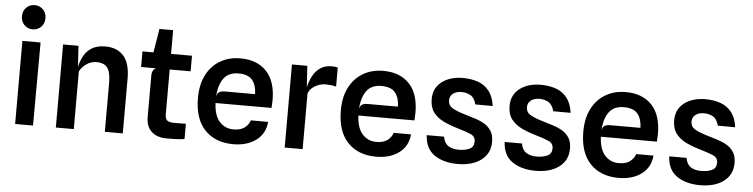

<svg xmlns="http://www.w3.org/2000/svg" viewBox="-47 -1017 4927 1257"><g transform="rotate(5 2416.5 -388.5)"><path d="M137.5 -627Q105 -627 82.5 -649.2Q60 -671.5 60 -707Q60 -742 82.5 -764.2Q105 -786.5 137.5 -786.5Q169.5 -786.5 192 -764.2Q214.5 -742 214.5 -707Q214.5 -671.5 191.8 -649.2Q169 -627 137.5 -627ZM77 0V-546H196.5L194.5 0Z M344.5 0V-546H445.5L454.5 -407.5Q462.5 -447.5 481.2 -481.5Q500 -515.5 534 -536.2Q568 -557 622 -557Q699.5 -557 742 -508.8Q784.5 -460.5 784.5 -361.5V0H666.5V-320.5Q666.5 -391 645 -420.5Q623.5 -450 573 -450Q535.5 -450 505.5 -428.2Q475.5 -406.5 462.5 -379V0Z M1075 8Q1010 8 973.8 -25.2Q937.5 -58.5 937.5 -120.5V-397Q937.5 -413 944.5 -426Q951.5 -439 965 -443.5H866V-546H938.5L964 -702H1054V-546H1191.5V-443.5H1054V-150Q1054 -121 1066.5 -109.5Q1079 -98 1114.5 -98Q1137 -98 1156 -98.2Q1175 -98.5 1190.5 -99V1.5Q1164.5 6 1133.5 7Q1102.5 8 1075 8Z M1511 7.5Q1392 7.5 1323.2 -64.8Q1254.5 -137 1254.5 -274.5Q1254.5 -363.5 1287.2 -426.5Q1320 -489.5 1377.5 -523Q1435 -556.5 1509.5 -556.5Q1619.5 -556.5 1681 -491.2Q1742.5 -426 1742.5 -302.5Q1742.5 -286.5 1741.5 -276.2Q1740.5 -266 1740 -251H1372Q1376 -167.5 1412.8 -128.2Q1449.5 -89 1502.5 -89Q1552 -89 1578.2 -110.2Q1604.5 -131.5 1612 -158H1726Q1719 -79 1659.8 -35.8Q1600.5 7.5 1511 7.5ZM1426 -331.5H1625Q1623.5 -391 1596 -424Q1568.5 -457 1505.5 -457Q1440 -457 1408 -413Q1376 -369 1372 -292.5Q1376 -315 1389.2 -323.2Q1402.5 -331.5 1426 -331.5Z M1848.5 0V-546H1949.5L1958.5 -405Q1966.5 -443 1984.2 -478Q2002 -513 2032.8 -535Q2063.5 -557 2110.5 -557Q2131.5 -557 2149 -552.5V-426.5Q2131.5 -432 2112.5 -433.8Q2093.5 -435.5 2077.5 -435.5Q2058 -435.5 2035.5 -427.8Q2013 -420 1994 -404.5Q1975 -389 1966.5 -366V0Z M2450 7.5Q2331 7.5 2262.2 -64.8Q2193.5 -137 2193.5 -274.5Q2193.5 -363.5 2226.2 -426.5Q2259 -489.5 2316.5 -523Q2374 -556.5 2448.5 -556.5Q2558.5 -556.5 2620 -491.2Q2681.5 -426 2681.5 -302.5Q2681.5 -286.5 2680.5 -276.2Q2679.5 -266 2679 -251H2311Q2315 -167.5 2351.8 -128.2Q2388.5 -89 2441.5 -89Q2491 -89 2517.2 -110.2Q2543.5 -131.5 2551 -158H2665Q2658 -79 2598.8 -35.8Q2539.5 7.5 2450 7.5ZM2365 -331.5H2564Q2562.5 -391 2535 -424Q2507.5 -457 2444.5 -457Q2379 -457 2347 -413Q2315 -369 2311 -292.5Q2315 -315 2328.2 -323.2Q2341.5 -331.5 2365 -331.5Z M2985.5 8.5Q2892.5 8.5 2832.5 -32.5Q2772.5 -73.5 2768 -162H2882Q2888.5 -120 2915.8 -102.5Q2943 -85 2983 -85Q3026.5 -85 3055.2 -98.5Q3084 -112 3084 -147.5Q3084 -180 3054.5 -193.5Q3025 -207 2966.5 -224Q2914.5 -239 2872 -259.5Q2829.5 -280 2804.5 -313.2Q2779.5 -346.5 2779.5 -400Q2779.5 -473 2833.5 -514.2Q2887.5 -555.5 2972.5 -555.5Q3027 -555.5 3071.2 -539.8Q3115.5 -524 3144.2 -487.8Q3173 -451.5 3181.5 -389.5L3067.5 -390Q3056 -433.5 3029.8 -448.2Q3003.5 -463 2971.5 -463Q2935.5 -463 2914.5 -446.5Q2893.5 -430 2893.5 -402Q2893.5 -368.5 2922.2 -351.5Q2951 -334.5 3009 -317.5Q3040 -308 3073.2 -297.8Q3106.5 -287.5 3134.8 -270.8Q3163 -254 3180.5 -226.8Q3198 -199.5 3198 -156Q3198 -79 3139.8 -35.2Q3081.5 8.5 2985.5 8.5Z M3497.5 8.5Q3404.5 8.5 3344.5 -32.5Q3284.5 -73.5 3280 -162H3394Q3400.5 -120 3427.8 -102.5Q3455 -85 3495 -85Q3538.5 -85 3567.2 -98.5Q3596 -112 3596 -147.5Q3596 -180 3566.5 -193.5Q3537 -207 3478.5 -224Q3426.5 -239 3384 -259.5Q3341.5 -280 3316.5 -313.2Q3291.5 -346.5 3291.5 -400Q3291.5 -473 3345.5 -514.2Q3399.5 -555.5 3484.5 -555.5Q3539 -555.5 3583.2 -539.8Q3627.5 -524 3656.2 -487.8Q3685 -451.5 3693.5 -389.5L3579.5 -390Q3568 -433.5 3541.8 -448.2Q3515.5 -463 3483.5 -463Q3447.5 -463 3426.5 -446.5Q3405.5 -430 3405.5 -402Q3405.5 -368.5 3434.2 -351.5Q3463 -334.5 3521 -317.5Q3552 -308 3585.2 -297.8Q3618.5 -287.5 3646.8 -270.8Q3675 -254 3692.5 -226.8Q3710 -199.5 3710 -156Q3710 -79 3651.8 -35.2Q3593.5 8.5 3497.5 8.5Z M4043.5 7.5Q3924.5 7.5 3855.8 -64.8Q3787 -137 3787 -274.5Q3787 -363.5 3819.8 -426.5Q3852.5 -489.5 3910 -523Q3967.5 -556.5 4042 -556.5Q4152 -556.5 4213.5 -491.2Q4275 -426 4275 -302.5Q4275 -286.5 4274 -276.2Q4273 -266 4272.5 -251H3904.5Q3908.5 -167.5 3945.2 -128.2Q3982 -89 4035 -89Q4084.5 -89 4110.8 -110.2Q4137 -131.5 4144.5 -158H4258.5Q4251.5 -79 4192.2 -35.8Q4133 7.5 4043.5 7.5ZM3958.5 -331.5H4157.5Q4156 -391 4128.5 -424Q4101 -457 4038 -457Q3972.5 -457 3940.5 -413Q3908.5 -369 3904.5 -292.5Q3908.5 -315 3921.8 -323.2Q3935 -331.5 3958.5 -331.5Z M4579 8.5Q4486 8.5 4426 -32.5Q4366 -73.5 4361.5 -162H4475.5Q4482 -120 4509.2 -102.5Q4536.5 -85 4576.5 -85Q4620 -85 4648.8 -98.5Q4677.5 -112 4677.5 -147.5Q4677.5 -180 4648 -193.5Q4618.5 -207 4560 -224Q4508 -239 4465.5 -259.5Q4423 -280 4398 -313.2Q4373 -346.5 4373 -400Q4373 -473 4427 -514.2Q4481 -555.5 4566 -555.5Q4620.5 -555.5 4664.8 -539.8Q4709 -524 4737.8 -487.8Q4766.5 -451.5 4775 -389.5L4661 -390Q4649.5 -433.5 4623.2 -448.2Q4597 -463 4565 -463Q4529 -463 4508 -446.5Q4487 -430 4487 -402Q4487 -368.5 4515.8 -351.5Q4544.5 -334.5 4602.5 -317.5Q4633.5 -308 4666.8 -297.8Q4700 -287.5 4728.2 -270.8Q4756.5 -254 4774 -226.8Q4791.5 -199.5 4791.5 -156Q4791.5 -79 4733.2 -35.2Q4675 8.5 4579 8.5Z"/></g></svg>

Font: Spline Sans Medium
Style: Regular
Weight: 500
Designer: Eben Sorkin, Mirko Velimirovic
Foundry: Sorkin Type
Version: Version 1.000; ttfautohint (v1.8.3)